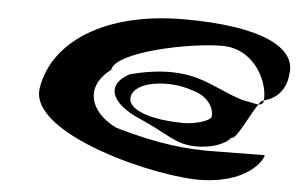

<svg xmlns="http://www.w3.org/2000/svg" viewBox="-50 -783 1317 847"><g transform="rotate(5 608.5 -360.0)"><path d="M124 -352C92 -144 685 0 883 -11C1099 -22 1145 -144 1138 -144L896 -141C800 -141 673 -149 474 -208C353 -268 322 -378 431 -460C443 -541 764 -608 910 -608C1054 -608 1121 -465 1114 -384C1163 -396 1211 -435 1216 -511C1234 -629 1075 -710 732 -710C380 -710 156 -558 124 -352ZM515 -448C412 -393 445 -312 575 -256C705 -200 741 -156 835 -156C894 -156 960 -174 985 -208C1006 -197 1058 -317 1091 -364C1079 -365 1053 -372 1019 -378C869 -423 794 -518 515 -448ZM527 -348C538 -420 692 -438 795 -401C860 -385 895 -336 891 -294C888 -272 815 -254 772 -254C628 -254 518 -290 527 -348ZM1091 -364C1099 -364 1106 -366 1112 -374L1114 -384C1113 -384 1111 -383 1110 -383C1105 -383 1098 -375 1091 -364Z"/></g></svg>

Font: Ampere
Style: UltExtIta
Weight: 400
Version: Version 1